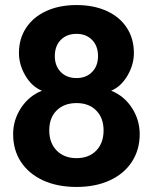

<svg xmlns="http://www.w3.org/2000/svg" viewBox="-20 -730 605 760"><path d="M32 -199Q32 -255 63 -302.5Q94 -350 146 -371Q106 -387 80.5 -430.5Q55 -474 55 -520Q55 -577 83.5 -620Q112 -663 163.5 -686.5Q215 -710 283 -710Q351 -710 402.5 -686.5Q454 -663 482 -620Q510 -577 510 -520Q510 -474 484.5 -430.5Q459 -387 420 -371Q472 -350 502.5 -302.5Q533 -255 533 -199Q533 -137 502 -89.5Q471 -42 414.5 -16Q358 10 283 10Q207 10 150.5 -16Q94 -42 63 -89Q32 -136 32 -199ZM368 -508Q368 -548 344.5 -572Q321 -596 283 -596Q244 -596 220.5 -572Q197 -548 197 -508Q197 -469 220.5 -445Q244 -421 283 -421Q321 -421 344.5 -445Q368 -469 368 -508ZM390 -214Q390 -263 361 -292.5Q332 -322 283 -322Q234 -322 204.5 -293Q175 -264 175 -214Q175 -164 204.5 -134Q234 -104 283 -104Q332 -104 361 -134Q390 -164 390 -214Z"/></svg>

Font: Sarabun
Style: Bold
Weight: 700
Designer: Suppakit Chalermlarp | Katatrad Co.,Ltd.
Foundry: Cadson Demak Co.,Ltd.
Version: Version 1.000; ttfautohint (v1.6)